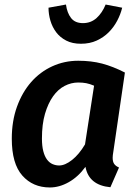

<svg xmlns="http://www.w3.org/2000/svg" viewBox="-20 -812 617 847"><path d="M480 -143Q477 -126 477 -116Q477 -98 484 -88.5Q491 -79 505 -73L467 14Q372 5 357 -76Q325 -32 283.5 -8.5Q242 15 200 15Q125 15 78.5 -37.5Q32 -90 32 -200Q32 -278 55 -341.5Q78 -405 117.5 -450Q157 -495 210.5 -519.5Q264 -544 325 -544Q383 -544 430.5 -531.5Q478 -519 531 -492ZM241 -82Q267 -82 298 -106.5Q329 -131 355 -175L395 -434Q376 -442 360.5 -445Q345 -448 325 -448Q294 -448 265 -433Q236 -418 214 -387Q192 -356 178.5 -310Q165 -264 165 -201Q165 -168 171 -145Q177 -122 187.5 -108Q198 -94 212 -88Q226 -82 241 -82ZM337 -619Q299 -619 272 -633Q245 -647 228 -669.5Q211 -692 202.5 -720.5Q194 -749 194 -778L271 -792Q276 -755 293.5 -732.5Q311 -710 346 -710Q381 -710 406 -732.5Q431 -755 446 -792L519 -778Q512 -749 497 -720.5Q482 -692 459.5 -669.5Q437 -647 406.5 -633Q376 -619 337 -619Z"/></svg>

Font: Xgbmvzvtohvqztyvzapvmeyoton
Style: Regular
Weight: 500
Italic angle: -8°
Designer: Carrois Corporate & Edenspiekermann
Foundry: Carrois Corporate GbR & Edenspiekermann AG
Version: Version 2.001